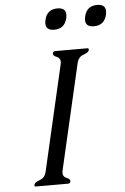

<svg xmlns="http://www.w3.org/2000/svg" viewBox="-60 -946 643 988"><g transform="rotate(-5 261.5 -451.5)"><path d="M274.4 -903.3Q317.9 -903.3 317.9 -867.7Q317.9 -859.4 315.9 -849.6Q303.2 -795.4 249.5 -795.4Q206.1 -795.4 206.1 -831.1Q206.1 -839.4 208.5 -849.6Q220.7 -903.3 274.4 -903.3ZM479.5 -903.3Q522.9 -903.3 522.9 -867.7Q522.9 -859.4 521 -849.6Q508.3 -795.4 454.6 -795.4Q411.1 -795.4 411.1 -831.1Q411.1 -839.4 413.6 -849.6Q425.8 -903.3 479.5 -903.3ZM354 -613.8 229 -71.8Q227.1 -64 227.1 -57.6Q227.1 -38.1 244.1 -31.2Q264.2 -23.4 263.7 -13.2Q263.7 -11.7 263.7 -10.3Q261.2 0 251 0H85.4Q77.6 0 77.6 -6.8Q77.6 -8.3 78.1 -10.3Q81.1 -22.5 107.4 -31.2Q133.8 -40 141.1 -71.3L266.1 -613.8Q268.1 -621.6 268.1 -627.9Q268.1 -647.5 251 -654.3Q231 -662.1 231.4 -672.4Q231.4 -673.8 231.4 -675.3Q233.9 -685.5 244.1 -685.5H409.2Q417.5 -685.5 417.5 -678.7Q417.5 -677.2 417 -675.3Q414.1 -663.1 387.7 -654.3Q361.3 -645.5 354 -613.8Z"/></g></svg>

Font: Caudex
Style: Italic
Weight: 400
Italic angle: -13°
Version: Version 1.04